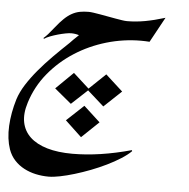

<svg xmlns="http://www.w3.org/2000/svg" viewBox="-171 -468 826 841"><g transform="rotate(5 241.5 -47.0)"><path d="M202.6 -1 274.9 65.4 199.7 137.2 127.4 69.3ZM144.5 -140.6 213.9 -77.6 286.1 -146.5 361.8 -77.6 285.2 -5.4 212.9 -69.8 142.6 -4.4 68.4 -65.9ZM428.2 178.7Q411.1 195.8 383.8 213.1Q356.4 230.5 324 246.3Q291.5 262.2 255.9 275.9Q220.2 289.6 186.3 299.8Q152.3 310.1 123 315.9Q93.8 321.8 73.2 321.8Q43.9 321.8 16.1 315.7Q-11.7 309.6 -35.6 296.9Q-59.6 284.2 -77.6 264.6Q-95.7 245.1 -105.5 217.8Q-121.1 172.4 -118.2 115Q-115.2 57.6 -96.7 -3.4Q-86.4 -35.6 -65.2 -69.1Q-43.9 -102.5 -15.6 -136.2Q12.7 -169.9 46.1 -203.6Q79.6 -237.3 114.3 -270Q120.6 -276.9 129.4 -285.6Q138.2 -294.4 151.9 -307.1Q135.7 -312.5 117.2 -312.5Q108.4 -312.5 92.8 -309.6Q77.1 -306.6 59.8 -301.8Q42.5 -296.9 26.4 -290.8Q10.3 -284.7 0.5 -277.8L-2 -281.2Q6.3 -288.1 17.1 -300Q27.8 -312 42 -330.1Q62 -355.5 78.9 -371.6Q95.7 -387.7 112.3 -396.7Q128.9 -405.8 146.5 -409.2Q164.1 -412.6 185.5 -412.6Q193.8 -412.6 207.5 -410.6Q221.2 -408.7 237.3 -405.8Q253.4 -402.8 271 -399.7Q288.6 -396.5 304.7 -393.6Q320.8 -390.6 334.5 -388.7Q348.1 -386.7 356.4 -386.7Q394.5 -386.7 435.1 -394Q475.6 -401.4 522.9 -416L462.4 -305.2Q443.4 -306.6 424.8 -306.6Q348.1 -306.6 273.4 -284.7Q198.7 -262.7 135.3 -221.9Q71.8 -181.2 24.2 -123.3Q-23.4 -65.4 -45.9 6.8Q-61.5 55.7 -54 94Q-46.4 132.3 -18.3 158.7Q9.8 185.1 56.9 199Q104 212.9 168 212.9Q287.6 212.9 426.8 174.3Z"/></g></svg>

Font: XB Khoramshahr
Style: Italic
Weight: 400
Italic angle: -12°
Designer: Behnam
Foundry: Irmug
Version: Version 8.005 2009